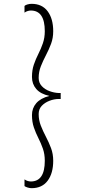

<svg xmlns="http://www.w3.org/2000/svg" viewBox="-20 -820 465 1003"><path d="M108 152V117Q116 123 125 125.5Q134 128 141 128Q214 128 214 20Q214 -15 204 -43.5Q194 -72 180.5 -98.5Q167 -125 157 -154Q147 -183 147 -219Q147 -255 169.5 -281Q192 -307 238 -319Q192 -329 169.5 -355Q147 -381 147 -418Q147 -454 157 -483Q167 -512 180.5 -538.5Q194 -565 204 -594Q214 -623 214 -657Q214 -765 141 -765Q134 -765 125 -762.5Q116 -760 108 -754V-789Q113 -794 124 -797Q135 -800 145 -800Q200 -800 229 -761Q258 -722 258 -657Q258 -621 246.5 -590.5Q235 -560 220 -531.5Q205 -503 193.5 -474Q182 -445 182 -413Q182 -388 198 -370.5Q214 -353 238.5 -344Q263 -335 288 -334H297V-303H288Q263 -303 238.5 -293.5Q214 -284 198 -267Q182 -250 182 -224Q182 -192 193.5 -163Q205 -134 220 -105.5Q235 -77 246.5 -46.5Q258 -16 258 20Q258 85 229 124Q200 163 145 163Q135 163 124 159.5Q113 156 108 152Z"/></svg>

Font: Panamera Light
Style: Regular
Weight: 300
Designer: Bastien Sozeau
Foundry: NBR — Bastien Sozeau
Version: Version 3.002; ttfautohint (v1.8.4.7-5d5b);gftools[0.9.33]